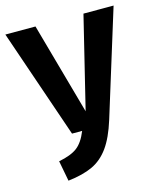

<svg xmlns="http://www.w3.org/2000/svg" viewBox="-119 -770 718 862"><g transform="rotate(-15 239.5 -338.5)"><path d="M339 -201Q315 -124 283 -79.5Q251 -35 206 -14Q161 7 92 15L74 -80Q131 -91 160 -113Q189 -135 209 -185H162L-12 -692H128L247 -266L351 -692H491Z"/></g></svg>

Font: Fira Sans Extra Condensed SemiBold
Style: Regular
Weight: 600
Width: 1
Designer: Carrois Corporate & Edenspiekermann AG
Foundry: Carrois Corporate GbR & Edenspiekermann AG
Version: Version 4.203